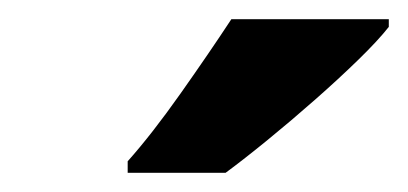

<svg xmlns="http://www.w3.org/2000/svg" viewBox="-20 -786 425 200"><path d="M113 -606V-618Q138 -646 168 -688.5Q198 -731 221 -766H385V-758Q374 -744 353.5 -724Q333 -704 308 -682Q283 -660 258.5 -640Q234 -620 215 -606Z"/></svg>

Font: BC Sans
Style: Bold Italic
Weight: 700
Italic angle: -12°
Designer: Monotype Design Team
Province of B.C.
Foundry: Monotype Imaging Inc.
Version: Version 2.000;GOOG;noto-source:20170915:90ef993387c0